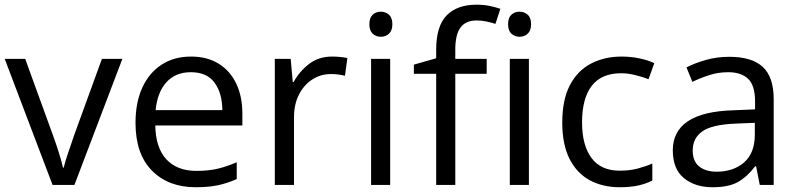

<svg xmlns="http://www.w3.org/2000/svg" viewBox="-20 -785 3386 815"><path d="M203.1 0 0 -535.2H86.9L204.6 -211.4Q216.8 -178.2 229.5 -138.2Q242.2 -98.1 247.1 -73.7H250.5Q256.3 -98.1 270 -138.4Q283.7 -178.7 294.9 -211.4L412.6 -535.2H499.5L295.9 0Z M791 -544.9Q859.4 -544.9 908.2 -514.6Q957 -484.4 982.9 -429.9Q1008.8 -375.5 1008.8 -302.7V-252.4H639.2Q640.6 -158.2 686 -108.9Q731.4 -59.6 814 -59.6Q864.7 -59.6 903.8 -68.8Q942.9 -78.1 984.9 -96.2V-24.9Q944.3 -6.8 904.5 1.5Q864.7 9.8 810.5 9.8Q694.8 9.8 625 -60.8Q555.2 -131.3 555.2 -263.7Q555.2 -350.1 584.2 -413.3Q613.3 -476.6 666.3 -510.7Q719.2 -544.9 791 -544.9ZM790 -478.5Q725.1 -478.5 686.5 -436Q647.9 -393.6 640.6 -317.4H923.8Q923.3 -389.2 890.9 -433.8Q858.4 -478.5 790 -478.5Z M1389.6 -544.9Q1424.3 -544.9 1454.6 -538.6L1444.3 -463.4Q1415 -470.7 1384.8 -470.7Q1341.8 -470.7 1306.2 -448Q1270.5 -425.3 1249.3 -384Q1228 -342.8 1228 -287.1V0H1146.5V-535.2H1213.9L1222.7 -436.5H1226.1Q1250.5 -481.4 1291.5 -513.2Q1332.5 -544.9 1389.6 -544.9Z M1596.7 -735.4Q1616.7 -735.4 1631.1 -722.4Q1645.5 -709.5 1645.5 -682.1Q1645.5 -655.3 1631.1 -642.1Q1616.7 -628.9 1596.7 -628.9Q1575.7 -628.9 1561.8 -642.1Q1547.9 -655.3 1547.9 -682.1Q1547.9 -709.5 1561.8 -722.4Q1575.7 -735.4 1596.7 -735.4ZM1636.2 -535.2V0H1555.2V-535.2Z M2045.9 -471.7H1912.6V0H1831.5V-471.7H1736.8V-510.7L1831.5 -537.6V-573.2Q1831.5 -674.3 1876 -719.7Q1920.4 -765.1 2002.4 -765.1Q2033.2 -765.1 2058.8 -759.8Q2084.5 -754.4 2104 -747.6L2083 -683.6Q2066.4 -689 2045.7 -693.6Q2024.9 -698.2 2003.4 -698.2Q1957 -698.2 1934.8 -668.2Q1912.6 -638.2 1912.6 -574.2V-535.2H2045.9ZM2185.5 -735.4Q2205.6 -735.4 2220 -722.4Q2234.4 -709.5 2234.4 -682.1Q2234.4 -655.3 2220 -642.1Q2205.6 -628.9 2185.5 -628.9Q2164.6 -628.9 2150.6 -642.1Q2136.7 -655.3 2136.7 -682.1Q2136.7 -709.5 2150.6 -722.4Q2164.6 -735.4 2185.5 -735.4ZM2225.1 -535.2V0H2144V-535.2Z M2610.8 9.8Q2538.6 9.8 2483.4 -20Q2428.2 -49.8 2397.5 -110.8Q2366.7 -171.9 2366.7 -264.6Q2366.7 -361.8 2399.2 -423.6Q2431.6 -485.4 2488.8 -515.1Q2545.9 -544.9 2618.7 -544.9Q2658.7 -544.9 2696 -536.9Q2733.4 -528.8 2757.3 -516.6L2732.9 -448.7Q2708.5 -458.5 2676.5 -466.3Q2644.5 -474.1 2616.7 -474.1Q2533.2 -474.1 2491.9 -420.7Q2450.7 -367.2 2450.7 -265.6Q2450.7 -168.5 2490.7 -114.5Q2530.8 -60.5 2610.4 -60.5Q2652.8 -60.5 2687 -69.6Q2721.2 -78.6 2749 -90.8V-18.6Q2722.2 -4.9 2689.2 2.4Q2656.2 9.8 2610.8 9.8Z M3075.7 -543.9Q3171.4 -543.9 3217.8 -501Q3264.2 -458 3264.2 -363.8V0H3205.1L3189.5 -79.1H3185.5Q3151.9 -34.7 3112.5 -12.5Q3073.2 9.8 3003.9 9.8Q2930.7 9.8 2883.3 -28.8Q2835.9 -67.4 2835.9 -147Q2835.9 -227.1 2899.4 -270Q2962.9 -313 3092.8 -316.9L3185.1 -320.8V-353.5Q3185.1 -422.9 3155.3 -450.7Q3125.5 -478.5 3071.3 -478.5Q3029.3 -478.5 2991.2 -466.3Q2953.1 -454.1 2918.9 -437.5L2894 -499Q2930.2 -517.6 2977.1 -530.8Q3023.9 -543.9 3075.7 -543.9ZM3184.1 -263.7 3102.5 -260.3Q3002.4 -256.3 2961.4 -227.5Q2920.4 -198.7 2920.4 -146Q2920.4 -100.1 2948.2 -78.1Q2976.1 -56.2 3022 -56.2Q3093.3 -56.2 3138.7 -95.7Q3184.1 -135.3 3184.1 -214.4Z"/></svg>

Font: Open Sans
Style: Regular
Weight: 400
Designer: Monotype Design Team
Foundry: Monotype Imaging Inc.
Version: Version 3.000; ttfautohint (v1.8.4)